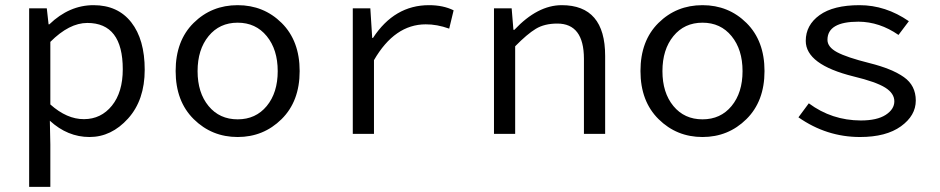

<svg xmlns="http://www.w3.org/2000/svg" viewBox="-20 -518 3638 743"><path d="M455.1 -250Q455.1 -429.2 317.9 -429.2Q248 -429.2 174.8 -356V-113.8Q238.8 -56.6 304.9 -56.9Q371.1 -57.1 413.1 -109.1Q455.1 -161.1 455.1 -250ZM174.8 205.1H92.8V-485.8H161.1L168 -423.8H170.9Q248 -498 342 -498Q436 -498 488 -431.6Q540 -365.2 540 -248Q540 -130.9 475.6 -59.3Q411.1 12.2 326.4 12.2Q241.7 12.2 172.9 -50.8L174.8 41Z M787.1 -378.2Q744.6 -326.2 744.6 -242.7Q744.6 -159.2 787.1 -107.7Q829.6 -56.2 899.7 -56.2Q969.7 -56.2 1012.2 -107.7Q1054.7 -159.2 1054.7 -242.7Q1054.7 -326.2 1012.2 -378.2Q969.7 -430.2 899.7 -430.2Q829.6 -430.2 787.1 -378.2ZM729.7 -56.9Q659.7 -126 659.7 -243.2Q659.7 -360.4 729.2 -429.2Q798.8 -498 899.7 -498Q1000.5 -498 1070.1 -429Q1139.6 -359.9 1139.6 -242.9Q1139.6 -126 1069.6 -56.9Q999.5 12.2 899.7 12.2Q799.8 12.2 729.7 -56.9Z M1345.2 0V-485.8H1413.1L1420.4 -371.1H1423.3Q1506.3 -498 1640.1 -498Q1695.3 -498 1735.4 -478L1718.3 -407.2Q1670.4 -424.3 1627.4 -423.8Q1507.3 -423.8 1427.2 -285.2V0Z M2239.7 -291Q2239.3 -426.8 2136.7 -426.8Q2086.9 -426.8 2053.5 -406.5Q2020 -386.2 1973.6 -338.9V0H1891.6V-485.8H1960L1966.8 -402.8H1970.7Q2060.5 -498 2153.8 -498Q2321.8 -498 2321.8 -301.8V0H2239.7Z M2585.9 -378.2Q2543.5 -326.2 2543.5 -242.7Q2543.5 -159.2 2585.9 -107.7Q2628.4 -56.2 2698.5 -56.2Q2768.6 -56.2 2811 -107.7Q2853.5 -159.2 2853.5 -242.7Q2853.5 -326.2 2811 -378.2Q2768.6 -430.2 2698.5 -430.2Q2628.4 -430.2 2585.9 -378.2ZM2528.6 -56.9Q2458.5 -126 2458.5 -243.2Q2458.5 -360.4 2528.1 -429.2Q2597.7 -498 2698.5 -498Q2799.3 -498 2868.9 -429Q2938.5 -359.9 2938.5 -242.9Q2938.5 -126 2868.4 -56.9Q2798.3 12.2 2698.5 12.2Q2598.6 12.2 2528.6 -56.9Z M3283.2 -222.2Q3098.1 -268.1 3098.1 -359.9Q3098.1 -420.9 3151.6 -459.5Q3205.1 -498 3306.2 -498Q3407.2 -498 3497.1 -436L3457 -382.8Q3383.8 -433.6 3302.2 -434.1Q3182.1 -434.1 3182.1 -363.8Q3182.1 -335.9 3219.5 -315.9Q3256.8 -295.9 3344.5 -273.9Q3432.1 -252 3478 -219.5Q3523.9 -187 3523.9 -128.9Q3523.9 -70.8 3466.6 -29.3Q3409.2 12.2 3308.1 12.2Q3178.7 12.2 3069.8 -64L3109.9 -118.2Q3198.7 -52.2 3311 -51.8Q3374 -51.8 3407.5 -73.5Q3440.9 -95.2 3440.9 -126Q3440.9 -156.7 3405.5 -179Q3370.1 -201.2 3283.2 -222.2Z"/></svg>

Font: SourceCodePro-Regular
Style: Regular
Weight: 400
Monospace: yes
Designer: Paul D. Hunt
Foundry: Adobe Systems Incorporated
Version: Version 1.009;PS 1.000;hotconv 1.0.70;makeotf.lib2.5.5900